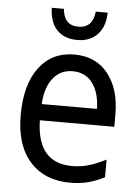

<svg xmlns="http://www.w3.org/2000/svg" viewBox="-53 -783 607 835"><g transform="rotate(5 250.0 -365.5)"><path d="M45 -264Q45 -397 101 -472Q157 -547 255 -547Q349 -547 402 -480.5Q455 -414 455 -304V-249H130Q132 -156 171 -109.5Q210 -63 287 -63Q325 -63 359 -73Q393 -83 434 -104V-27Q397 -8 362 1Q327 10 285 10Q173 10 109 -61.5Q45 -133 45 -264ZM373 -320Q372 -390 341 -432Q310 -474 254 -474Q201 -474 168.5 -433.5Q136 -393 132 -320ZM139 -741H192Q198 -669 261 -669Q324 -669 331 -741H383Q382 -680 349.5 -645.5Q317 -611 261 -611Q205 -611 173 -644Q141 -677 139 -741Z"/></g></svg>

Font: Noto Sans Mono UI Cond
Style: Regular
Weight: 400
Width: 3
Monospace: yes
Designer: Monotype Design team
Foundry: Monotype Imaging Inc.
Version: Version 1.000